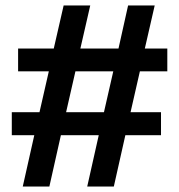

<svg xmlns="http://www.w3.org/2000/svg" viewBox="-20 -680 653 700"><path d="M63 0 105 -187H23V-271H124L158 -420H46V-503H176L212 -660H309L273 -503H412L447 -660H544L508 -503H590V-420H490L456 -271H567V-187H437L395 0H298L340 -187H202L160 0ZM221 -271H359L393 -420H255Z"/></svg>

Font: Bricolage Grotesque 12pt Medium
Style: Regular
Weight: 500
Designer: Mathieu Triay
Foundry: Atelier Triay
Version: Version 1.001; ttfautohint (v1.8.4.7-5d5b);gftools[0.9.33.de